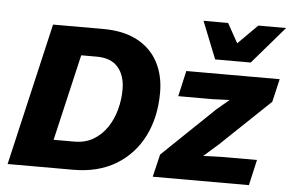

<svg xmlns="http://www.w3.org/2000/svg" viewBox="-51 -812 1344 887"><g transform="rotate(5 620.5 -369.0)"><path d="M14 0 167 -660H400Q494 -660 558 -626Q622 -592 654.5 -531Q687 -470 687 -390Q687 -275 642.5 -187Q598 -99 515.5 -49.5Q433 0 318 0ZM216 -130H312Q362 -130 399.5 -152Q437 -174 462.5 -211.5Q488 -249 500.5 -295.5Q513 -342 513 -389Q513 -453 480.5 -491.5Q448 -530 381 -530H309ZM687 0 712 -105 953 -336 1010 -384 931 -381H772L799 -500H1232L1207 -393L978 -175L911 -116L1003 -119H1160L1133 0ZM927 -565 858 -738H972L1022 -648L1112 -738H1241L1092 -565Z"/></g></svg>

Font: Work Sans
Style: Bold Italic
Weight: 700
Italic angle: -13°
Designer: Wei Huang
Foundry: Wei Huang
Version: Version 2.010; ttfautohint (v1.8.3)